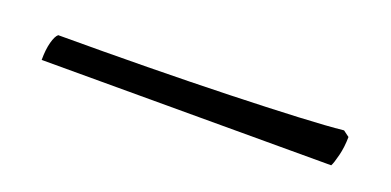

<svg xmlns="http://www.w3.org/2000/svg" viewBox="-18 -134 660 324"><g transform="rotate(20 312.5 28.5)"><path d="M47 59.8Q47 41.2 50.5 28.1Q54 15 59 11Q140.2 11 218.7 10Q297.2 9 365.7 7Q434.2 5 486.6 2.5Q539 0 567.2 -3L578 5Q577.8 23.3 573.9 38.8Q570 54.4 567 59.8Z"/></g></svg>

Font: Texturina Medium
Style: Regular
Weight: 500
Designer: Guillermo Torres Carreño
Foundry: Omnibus-Type
Version: Version 1.003